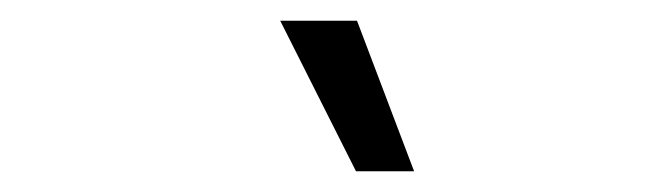

<svg xmlns="http://www.w3.org/2000/svg" viewBox="-20 -713 640 185"><path d="M250 -693H324L379 -548H323Z"/></svg>

Font: KoHo
Style: Italic
Weight: 400
Italic angle: -10°
Designer: Cadson Demak & Katatrad Team
Foundry: Cadson Demak Co.,Ltd.
Version: Version 1.000